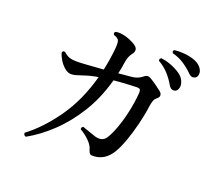

<svg xmlns="http://www.w3.org/2000/svg" viewBox="-128 -931 1256 1122"><g transform="rotate(20 500.0 -370.5)"><path d="M133 17Q125 15 121.5 9.5Q118 4 119 -3Q210 -71 290.5 -185Q371 -299 414 -456Q405 -455 395.5 -453Q386 -451 378 -449Q359 -445 343.5 -440Q328 -435 315 -431Q298 -425 283.5 -421Q269 -417 254 -417Q235 -418 215.5 -434Q196 -450 181.5 -473.5Q167 -497 162 -517Q165 -532 180 -527Q197 -511 215 -504.5Q233 -498 256 -498Q274 -497 322.5 -500.5Q371 -504 427 -508Q441 -572 448 -638Q452 -676 447.5 -693Q443 -710 414 -718Q405 -732 418 -739Q445 -744 480 -734Q515 -724 543 -706Q562 -693 562.5 -678.5Q563 -664 552 -651Q542 -638 536 -623Q530 -608 526 -580Q522 -548 514 -516Q536 -518 555 -520Q574 -522 590 -523Q630 -526 655 -546Q669 -558 679 -559.5Q689 -561 703 -553Q720 -543 742.5 -527Q765 -511 777 -501Q789 -491 789.5 -479Q790 -467 776 -456Q764 -447 759 -432.5Q754 -418 751 -399Q744 -344 729 -283.5Q714 -223 695 -169.5Q676 -116 656 -83Q613 -13 541 -12Q526 -11 520 -17.5Q514 -24 510 -37Q503 -66 475.5 -92Q448 -118 420 -134Q418 -140 421 -145.5Q424 -151 430 -152Q447 -146 470.5 -138Q494 -130 514 -123Q561 -110 583 -144Q601 -172 618.5 -219.5Q636 -267 649.5 -327Q663 -387 668 -449Q669 -462 665.5 -469.5Q662 -477 645 -477Q613 -476 576.5 -474Q540 -472 502 -468Q469 -348 411 -254.5Q353 -161 281 -93Q209 -25 133 17ZM862 -535Q852 -531 841.5 -534.5Q831 -538 822 -552Q803 -586 776.5 -615.5Q750 -645 713 -666Q708 -679 721 -685Q750 -682 782 -670Q814 -658 840 -640.5Q866 -623 875 -600Q885 -577 880 -558.5Q875 -540 862 -535ZM949 -650Q940 -643 928.5 -643.5Q917 -644 905 -656Q877 -684 845.5 -704.5Q814 -725 773 -736Q765 -748 776 -756Q804 -759 836.5 -756.5Q869 -754 898 -744Q927 -734 943 -716Q960 -697 960 -677.5Q960 -658 949 -650Z"/></g></svg>

Font: Zen Old Mincho SemiBold
Style: Regular
Weight: 600
Version: Version 1.500